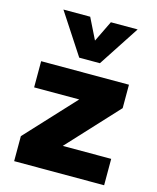

<svg xmlns="http://www.w3.org/2000/svg" viewBox="-116 -861 768 942"><g transform="rotate(15 267.5 -390.5)"><path d="M504 -134V0H47V-127L277 -375H48V-508H494V-389L258 -134ZM465 -781 329 -573H224L88 -781H224L277 -674L329 -781Z"/></g></svg>

Font: Muli Black
Style: Regular
Weight: 900
Designer: Vernon Adams
Foundry: Vernon Adams
Version: Version 2.001